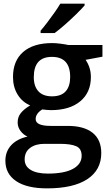

<svg xmlns="http://www.w3.org/2000/svg" viewBox="-20 -786 594 1046"><path d="M236.3 240.2Q126.5 240.2 67.9 200.7Q9.3 161.1 9.3 89.8Q9.3 40 40.5 5.6Q71.8 -28.8 129.9 -42Q107.9 -51.3 92 -72.3Q76.2 -93.3 76.2 -118.7Q76.2 -148.4 93.3 -169.9Q110.4 -191.4 144.5 -211.9Q101.6 -229.5 76.2 -270.5Q50.8 -311.5 50.8 -366.7Q50.8 -454.6 106.2 -502.9Q161.6 -551.3 264.2 -551.3Q286.1 -551.3 312.7 -547.6Q339.4 -543.9 351.1 -541H538.1V-477.1L446.3 -460Q459.5 -441.4 467.3 -417.7Q475.1 -394 475.1 -366.2Q475.1 -282.2 417.2 -234.1Q359.4 -186 257.8 -186Q233.9 -186.5 210.4 -189.9Q174.3 -167.5 174.3 -137.2Q174.3 -100.1 255.9 -100.1H349.1Q437.5 -100.1 484.6 -62.5Q531.7 -24.9 531.7 47.9Q531.7 140.1 455.6 190.2Q379.4 240.2 236.3 240.2ZM263.2 -261.2Q313.5 -261.2 337.9 -288.6Q362.3 -315.9 362.3 -366.7Q362.3 -476.1 262.7 -476.1Q164.1 -476.1 164.1 -365.7Q164.1 -315.9 189.2 -288.6Q214.4 -261.2 263.2 -261.2ZM240.7 159.7Q330.6 159.7 377.7 133.8Q424.8 107.9 424.8 63Q424.8 23.4 395 10.5Q365.2 -2.4 306.6 -2.4H221.7Q173.8 -2.4 144 19.8Q114.3 42 114.3 82.5Q114.3 119.6 147.2 139.6Q180.2 159.7 240.7 159.7ZM440.9 -766.1V-756.3Q424.8 -737.8 395.8 -709.2Q366.7 -680.7 334.5 -652.3Q302.2 -624 277.8 -606H201.2V-618.7Q216.8 -636.7 236.8 -662.8Q256.8 -689 276.1 -716.3Q295.4 -743.7 308.6 -766.1Z"/></svg>

Font: Open Sans SemiBold
Style: Regular
Weight: 600
Designer: Monotype Design Team
Foundry: Monotype Imaging Inc.
Version: Version 3.003; ttfautohint (v1.8.4)